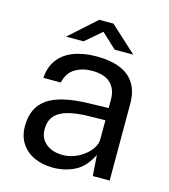

<svg xmlns="http://www.w3.org/2000/svg" viewBox="-106 -774 764 868"><g transform="rotate(15 276.5 -340.0)"><path d="M221.3 10Q171.2 10 132.8 -7.9Q94.3 -25.7 72.7 -59.2Q51 -92.6 51 -139.9Q51 -225.9 110.9 -267.9Q170.8 -310 303.6 -313L395.7 -315.6V-356Q395.7 -403.6 367.2 -431.4Q338.7 -459.1 279 -458.8Q234.4 -458.6 200.6 -437.9Q166.7 -417.3 157 -371.1H75.3Q78.3 -421.3 103.8 -456.1Q129.2 -490.9 175 -508.9Q220.9 -527 283.4 -527Q350.8 -527 395.5 -508Q440.3 -489 462.6 -451.9Q484.9 -414.8 484.9 -360.8V0H406L399.1 -97.1Q369.2 -36.7 323.1 -13.4Q277 10 221.3 10ZM249.2 -56.6Q275.3 -56.6 301.2 -66Q327 -75.4 348.3 -91.7Q369.6 -108 382.6 -128.2Q395.6 -148.4 395.7 -169.8V-258.4L319.1 -257.1Q259.7 -256.1 220.1 -244.9Q180.5 -233.8 160.6 -210.4Q140.7 -187 140.7 -148.8Q140.7 -105.3 171.1 -80.9Q201.5 -56.6 249.2 -56.6ZM353.5 -577.5 283.6 -642.5 208 -577.5H125.9L251.4 -689.9H317.8L440.6 -577.5Z"/></g></svg>

Font: Public Sans Thin
Style: Regular
Weight: 100
Designer: The Public Sans project authors (U.S. Web Design System). Libre Franklin designed by Pablo Impallari and Rodrigo Fuenzal
Version: Version 1.008